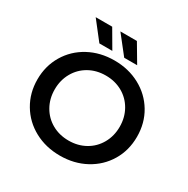

<svg xmlns="http://www.w3.org/2000/svg" viewBox="-197 -1071 1236 1259"><g transform="rotate(30 421.0 -442.0)"><path d="M44 -350Q44 -452 93 -534.5Q142 -617 228 -663.5Q314 -710 421 -710Q528 -710 614 -663.5Q700 -617 749 -535Q798 -453 798 -350Q798 -247 749 -165Q700 -83 614 -36.5Q528 10 421 10Q314 10 228 -36.5Q142 -83 93 -165.5Q44 -248 44 -350ZM667 -350Q667 -420 635 -476.5Q603 -533 547 -564.5Q491 -596 421 -596Q351 -596 295 -564.5Q239 -533 207 -476.5Q175 -420 175 -350Q175 -280 207 -223.5Q239 -167 295 -135.5Q351 -104 421 -104Q491 -104 547 -135.5Q603 -167 635 -223.5Q667 -280 667 -350ZM171 -894H296L376 -757H278ZM358 -894H483L564 -757H466Z"/></g></svg>

Font: APTA Sans SemiBold
Style: Bold
Weight: 600
Version: Version 7.200